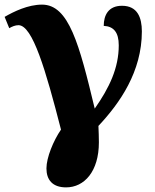

<svg xmlns="http://www.w3.org/2000/svg" viewBox="-34 -571 672 831"><path d="M252 240C331 240 394 171 394 45C394 29 393 -9 392 -26C485 -125 580 -261 580 -435C580 -495 561 -546 494 -546C435 -546 415 -505 415 -459C458 -457 480 -431 480 -375C480 -276 439 -191 376 -101C309 -380 264 -551 148 -551C87 -551 26 -521 -14 -498L6 -449C18 -456 32 -462 46 -462C107 -462 164 -267 230 -10C197 38 167 111 167 158C167 206 192 240 252 240Z"/></svg>

Font: UArctic Serif Black
Style: Regular
Weight: 900
Designer: Customization by Puisto advertising & original work Monotype Design Team
Foundry: Monotype Imaging Inc.
Version: Version 2.004